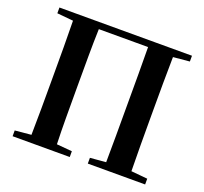

<svg xmlns="http://www.w3.org/2000/svg" viewBox="-127 -890 1106 1039"><g transform="rotate(20 426.5 -370.5)"><path d="M44.9 -708V-741.2H808.1V-708L713.9 -699.2Q712.4 -624 712.2 -547.6Q711.9 -471.2 711.9 -394V-346.2Q711.9 -270 712.2 -193.8Q712.4 -117.7 713.9 -42L808.1 -33.2V0H478V-33.2L568.8 -41Q569.8 -116.2 569.8 -192.1Q569.8 -268.1 569.8 -347.2V-394Q569.8 -472.2 569.8 -549.6Q569.8 -627 568.8 -704.1H285.2Q282.7 -627.4 282.5 -549.8Q282.2 -472.2 282.2 -394V-347.2Q282.2 -269 282.5 -192.9Q282.7 -116.7 285.2 -41L374 -33.2V0H44.9V-33.2L138.2 -42Q139.6 -116.2 139.9 -192.4Q140.1 -268.6 140.1 -346.2V-394Q140.1 -470.7 139.9 -546.9Q139.6 -623 138.2 -699.2Z"/></g></svg>

Font: Source Han Serif TW
Style: Bold
Weight: 700
Designer: Ryoko NISHIZUKA Ë•øÂ°öÊ∂ºÂ≠ê (kana & ideographs); Frank Grie√ühammer (Latin, Greek & Cyrillic); Wenlong ZHANG Âº†ÊñáÈæô 
Foundry: Adobe
Version: Version 2.003;hotconv 1.1.1;makeotfexe 2.6.0